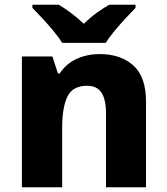

<svg xmlns="http://www.w3.org/2000/svg" viewBox="-20 -786 703 806"><path d="M399 -559Q486 -559 539.5 -511.5Q593 -464 593 -358V0H425V-311Q425 -368 406 -397Q387 -426 346 -426Q285 -426 263 -380.5Q241 -335 241 -250V0H72V-549H200L223 -478H231Q257 -518 301 -538.5Q345 -559 399 -559ZM241 -606Q227 -629 204.5 -656Q182 -683 158.5 -708.5Q135 -734 116 -753V-766H227Q254 -750 279.5 -730.5Q305 -711 332 -686Q357 -711 384.5 -731Q412 -751 438 -766H549V-753Q531 -735 507.5 -709.5Q484 -684 461 -656.5Q438 -629 424 -606Z"/></svg>

Font: Noto Sans ExtraBold
Style: Regular
Weight: 800
Designer: Monotype Design Team
Foundry: Monotype Imaging Inc.
Version: Version 2.007